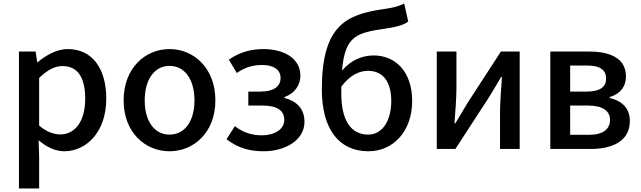

<svg xmlns="http://www.w3.org/2000/svg" viewBox="-20 -841 3618 1084"><path d="M87 223H201V45L198 -49C245 -9 294 13 343 13C467 13 580 -95 580 -284C580 -453 502 -564 362 -564C301 -564 241 -530 193 -490H190L181 -550H87ZM321 -82C287 -82 244 -95 201 -132V-401C248 -446 289 -468 332 -468C424 -468 461 -397 461 -282C461 -153 401 -82 321 -82Z M937 13C1073 13 1196 -92 1196 -274C1196 -458 1073 -564 937 -564C801 -564 678 -458 678 -274C678 -92 801 13 937 13ZM937 -81C851 -81 797 -158 797 -274C797 -391 851 -469 937 -469C1024 -469 1078 -391 1078 -274C1078 -158 1024 -81 937 -81Z M1469 13C1589 13 1699 -49 1699 -153C1699 -230 1652 -271 1586 -288V-293C1645 -314 1676 -362 1676 -413C1676 -516 1577 -564 1467 -564C1389 -564 1326 -542 1272 -504L1317 -429C1361 -459 1402 -474 1461 -474C1523 -474 1564 -449 1564 -401C1564 -353 1526 -324 1450 -324H1382V-245H1462C1542 -245 1585 -219 1585 -164C1585 -110 1529 -77 1459 -77C1408 -77 1355 -90 1306 -129L1259 -55C1326 -3 1393 13 1469 13Z M1907 -352C1957 -418 2009 -441 2058 -441C2142 -441 2189 -380 2189 -271C2189 -157 2137 -81 2059 -81C1960 -81 1907 -163 1907 -312ZM2262 -821C2228 -805 2205 -798 2142 -789C1934 -759 1797 -696 1797 -336C1797 -113 1893 13 2060 13C2198 13 2307 -97 2307 -271C2307 -434 2215 -528 2089 -528C2022 -528 1957 -498 1911 -442C1928 -644 1996 -656 2166 -681C2213 -688 2256 -698 2285 -719Z M2446 0H2551L2739 -289C2759 -321 2789 -372 2809 -406H2814C2809 -335 2803 -262 2803 -205V0H2914V-550H2808L2621 -262C2602 -229 2570 -178 2551 -145H2546C2551 -215 2557 -288 2557 -345V-550H2446Z M3087 0H3315C3442 0 3536 -47 3536 -158C3536 -235 3486 -273 3422 -288V-293C3481 -310 3514 -352 3514 -409C3514 -512 3426 -550 3305 -550H3087ZM3199 -324V-471H3295C3371 -471 3402 -444 3402 -397C3402 -352 3371 -324 3291 -324ZM3199 -80V-245H3301C3383 -245 3424 -214 3424 -165C3424 -112 3386 -80 3305 -80Z"/></svg>

Font: Noto Sans CJK KR Medium
Style: Regular
Weight: 500
Designer: Ryoko NISHIZUKA (kana & ideographs); Paul D. Hunt (Latin, Greek & Cyrillic); Wenlong ZHANG (bopomofo); Sandoll Communica
Foundry: Adobe Systems Incorporated
Version: Version 1.004;PS 1.004;hotconv 1.0.82;makeotf.lib2.5.63406